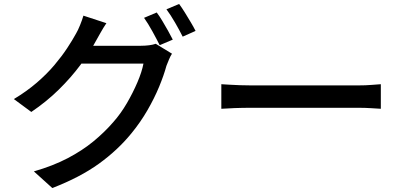

<svg xmlns="http://www.w3.org/2000/svg" viewBox="-20 -871 2040 969"><path d="M771 -808Q784 -791 799 -766Q814 -741 828 -716Q842 -691 852 -671L786 -643Q771 -673 749 -713Q727 -753 707 -781ZM884 -851Q898 -832 913.5 -807Q929 -782 943.5 -757.5Q958 -733 967 -715L902 -686Q886 -718 863.5 -757Q841 -796 820 -824ZM848 -600Q840 -588 833 -571Q826 -554 820 -539Q807 -491 783 -433Q759 -375 724 -314.5Q689 -254 644 -199Q575 -114 479.5 -45Q384 24 244 78L151 -6Q248 -34 321.5 -72.5Q395 -111 451.5 -157.5Q508 -204 552 -255Q590 -298 620.5 -350.5Q651 -403 673.5 -455.5Q696 -508 704 -550H348L386 -640Q399 -640 430.5 -640Q462 -640 502.5 -640Q543 -640 582.5 -640Q622 -640 651.5 -640Q681 -640 691 -640Q712 -640 732 -642.5Q752 -645 766 -650ZM517 -754Q502 -732 487.5 -706Q473 -680 465 -666Q434 -608 386.5 -544Q339 -480 277 -419Q215 -358 138 -306L50 -371Q115 -410 166 -454Q217 -498 254.5 -542.5Q292 -587 319 -628Q346 -669 364 -702Q373 -717 384 -744Q395 -771 401 -792Z M1097 -446Q1114 -445 1138.5 -443.5Q1163 -442 1191.5 -441Q1220 -440 1246 -440Q1266 -440 1301 -440Q1336 -440 1380.5 -440Q1425 -440 1474 -440Q1523 -440 1571.5 -440Q1620 -440 1663 -440Q1706 -440 1739 -440Q1772 -440 1790 -440Q1826 -440 1855 -442.5Q1884 -445 1902 -446V-322Q1885 -323 1854 -325Q1823 -327 1790 -327Q1773 -327 1739.5 -327Q1706 -327 1663 -327Q1620 -327 1571.5 -327Q1523 -327 1474 -327Q1425 -327 1380.5 -327Q1336 -327 1301 -327Q1266 -327 1246 -327Q1205 -327 1164 -325.5Q1123 -324 1097 -322Z"/></svg>

Font: Noto Sans JP Thin Medium
Style: Regular
Weight: 500
Version: Version 2.004-H2;hotconv 1.0.118;makeotfexe 2.5.65603